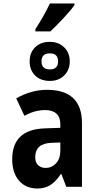

<svg xmlns="http://www.w3.org/2000/svg" viewBox="-20 -1071 540 1101"><path d="M269 -891Q303 -923 345 -968Q387 -1013 407 -1042V-1051H266Q250 -1017 229.5 -980.5Q209 -944 183 -904V-891ZM380 -719Q380 -768 348 -799.5Q316 -831 266 -831Q213 -831 181.5 -800Q150 -769 150 -719Q150 -669 181.5 -638Q213 -607 266 -607Q317 -607 348.5 -638.5Q380 -670 380 -719ZM218 -719Q218 -765 266 -765Q313 -765 313 -719Q313 -673 266 -673Q218 -673 218 -719ZM182 -169Q182 -249 276 -252L326 -254V-209Q326 -160 301 -134Q276 -108 242 -108Q217 -108 199.5 -123Q182 -138 182 -169ZM329 -73H332L360 0H450V-365Q450 -556 249 -556Q160 -556 73 -507L120 -407Q158 -427 186 -433.5Q214 -440 236 -440Q326 -440 326 -358V-338L238 -335Q50 -329 50 -158Q50 -80 89 -35Q128 10 195 10Q235 10 266.5 -8.5Q298 -27 329 -73Z"/></svg>

Font: Noto Sans Mono UI Condensed
Style: Bold
Weight: 700
Width: 3
Designer: Monotype Design team
Foundry: Monotype Imaging Inc.
Version: 1.000